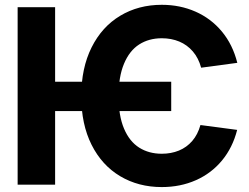

<svg xmlns="http://www.w3.org/2000/svg" viewBox="-20 -757 1020 787"><path d="M681.8 -301.8H175.8V-422.1H681.8ZM804.5 -479.5Q793.7 -519.1 770.5 -546.1Q747.3 -573.1 714.8 -586.7Q682.3 -600.2 643.2 -600.2Q590.3 -600.2 550.5 -574.8Q510.7 -549.3 488.4 -496Q466 -442.8 466 -362.7Q466 -282.3 488.4 -229.7Q510.7 -177.1 550.5 -151.9Q590.3 -126.8 643.2 -126.8Q681.4 -126.8 713.3 -139.8Q745.2 -152.9 768 -179.2Q790.7 -205.5 801.6 -244.5L952.1 -224.6Q933.7 -152 889.9 -99.1Q846.2 -46.3 782.8 -18.3Q719.3 9.8 643.2 9.8Q547.6 9.8 472.7 -34.7Q397.8 -79.2 355.4 -163.4Q313.1 -247.6 313.1 -362.7Q313.1 -478 355.4 -562.7Q397.8 -647.5 472.7 -692.4Q547.6 -737.3 643.2 -737.3Q717.9 -737.3 781.4 -709.3Q845 -681.3 889.5 -627.7Q934 -574.1 952.7 -499.4ZM205.9 0H52.3V-727.5H205.9Z"/></svg>

Font: Intratopia Thin
Style: Regular
Weight: 100
Designer: Rasmus Andersson
Foundry: rsms
Version: Version 3.000;Glyphs 3.2.3 (3260)